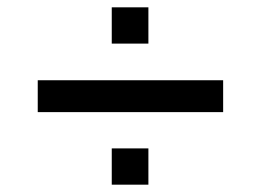

<svg xmlns="http://www.w3.org/2000/svg" viewBox="-20 -523 711 524"><path d="M285 -404V-503H385V-404ZM83 -217V-304H589V-217ZM285 -19V-118H385V-19Z"/></svg>

Font: Archivo SemiExpanded Medium
Style: Regular
Weight: 500
Width: 6
Designer: Hector Gatti
Foundry: Omnibus-Type
Version: Version 2.001; ttfautohint (v1.8.3)